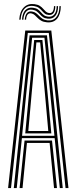

<svg xmlns="http://www.w3.org/2000/svg" viewBox="-20 -955 389 975"><path d="M21.1 0 108.3 -800H240.5L327.7 0H312.9L227.7 -787.9H121.2L35.9 0ZM79.5 0 104.7 -241.3H244.1L269.3 0H254.4L232 -229.2H116.8L94.4 0ZM50.1 0 130.2 -775.5H218.6L298.7 0H283.8L257.6 -253.4H91.2L65 0ZM92.1 -265.5H256.4L234.8 -481.8L205.7 -763.4H143.1L113.6 -481.8ZM108.2 -277.5 127.6 -481.8 153.6 -751.8H195.3L221.6 -481.8L240.7 -277.5ZM123.7 -289.6H225.2L208 -481.8L184 -739.6H164.8L140.9 -481.8ZM77.7 -855.2Q80.5 -897 101.3 -917.6Q122 -938.3 154.9 -933.9Q172 -931.7 182.2 -925.1Q192.3 -918.5 199.1 -910.5Q205.9 -902.6 212.4 -896.4Q218.9 -890.2 228.6 -888.8Q240.5 -886.8 247.1 -895.7Q253.7 -904.6 254.1 -923.9H260.8Q260.9 -901.6 252.4 -889.4Q243.8 -877.3 226.1 -879.3Q214.1 -880.5 206.6 -886.7Q199.1 -892.9 192.6 -900.7Q186 -908.4 176.9 -915.2Q167.7 -922 152 -924.4Q123.2 -929.2 105 -911Q86.7 -892.7 84.7 -855.2ZM91.7 -855.2Q93.8 -888.5 109 -903.8Q124.3 -919.1 148.6 -915.5Q163.7 -913.5 172.7 -906.9Q181.6 -900.3 188.3 -892.3Q194.9 -884.4 202.9 -878.2Q210.9 -872 223.9 -870.4Q244.5 -867.8 256.1 -882.2Q267.7 -896.5 267.8 -923.9H274.8Q274.9 -891.5 260.9 -874.6Q247 -857.7 222.2 -860.3Q207.7 -861.6 198.7 -867.9Q189.8 -874.1 182.8 -882.1Q175.7 -890 167.4 -896.6Q159.1 -903.3 145.9 -905.4Q124.5 -909.4 112.4 -895.6Q100.2 -881.7 98.7 -855.2ZM105.7 -855.2Q107.6 -877.7 116.8 -888.5Q125.9 -899.3 142.7 -896.5Q154.9 -894.7 163.1 -888.3Q171.3 -881.9 178.8 -874Q186.2 -866.1 195.9 -859.7Q205.6 -853.3 220.8 -851.5Q249.2 -848.1 265.6 -867.7Q282 -887.3 281.8 -923.9H288.8Q288.3 -882.3 270.1 -860.5Q251.9 -838.7 218.3 -841.7Q200.9 -843.3 189.8 -849.6Q178.7 -855.9 171.1 -863.9Q163.4 -871.8 156.3 -878.3Q149.2 -884.8 139.8 -886.8Q127.6 -889.6 120.5 -881.2Q113.5 -872.7 112.5 -855.2Z"/></svg>

Font: Big Shoulders Inline Display SC Thin
Style: Regular
Weight: 100
Designer: Patric King
Foundry: XO Type Co
Version: Version 2.002